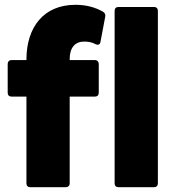

<svg xmlns="http://www.w3.org/2000/svg" viewBox="-20 -779 735 799"><path d="M254 0C263 0 270 -6 270 -16V-377H375C385 -377 391 -383 391 -393V-513C391 -522 385 -529 375 -529H270V-534C270 -581 293 -606 330 -606C349 -606 363 -603 378 -595C389 -590 396 -594 398 -604L418 -710C420 -718 416 -726 409 -730C376 -749 338 -759 294 -759C161 -759 90 -665 90 -531V-529H28C18 -529 12 -522 12 -513V-393C12 -383 18 -377 28 -377H90V-16C90 -6 96 0 105 0ZM621 0C631 0 637 -6 637 -16V-734C637 -744 631 -750 621 -750H473C463 -750 457 -744 457 -734V-16C457 -6 463 0 473 0Z"/></svg>

Font: LINE Seed Sans TH ExtraBold
Style: Regular
Weight: 800
Designer: Dalton Maag Ltd | Thai characters by Cadson Demak Co.,Ltd.
Foundry: Dalton Maag Ltd
Version: Version 1.003